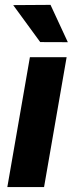

<svg xmlns="http://www.w3.org/2000/svg" viewBox="-20 -761 311 781"><path d="M251 -528.3 159.2 0H9.8L101.6 -528.3ZM185.5 -741.2 255.9 -589.4 143.6 -589.8 33.7 -740.2Z"/></svg>

Font: Roboto ExtraBold
Style: Italic
Weight: 800
Designer: Christian Robertson
Foundry: Google
Version: Version 3.009; 2024